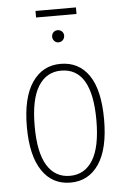

<svg xmlns="http://www.w3.org/2000/svg" viewBox="-55 -820 573 871"><g transform="rotate(-5 231.5 -385.0)"><path d="M324.2 -750H140.1V-779.8H324.2ZM231.9 -684.1Q244.1 -684.1 252 -676.3Q259.8 -668.5 259.8 -657.2Q259.8 -645.5 252 -637.2Q244.1 -628.9 231.9 -628.9Q220.2 -628.9 212.6 -637.2Q205.1 -645.5 205.1 -657.2Q205.1 -668 212.6 -676Q220.2 -684.1 231.9 -684.1ZM231.9 -530.8Q315.4 -530.8 361.3 -463.6Q407.2 -396.5 407.2 -262.2Q407.2 -128.9 360.4 -59.6Q313.5 9.8 231 9.8Q147.9 9.8 101.6 -59.3Q55.2 -128.4 55.2 -258.8Q55.2 -391.6 102.5 -461.2Q149.9 -530.8 231.9 -530.8ZM231.9 -500Q165 -500 127.9 -440.7Q90.8 -381.3 90.8 -258.8Q90.8 -139.2 127.2 -80.1Q163.6 -21 231 -21Q298.3 -21 335.2 -80.6Q372.1 -140.1 372.1 -262.2Q372.1 -500 231.9 -500Z"/></g></svg>

Font: Fira Sans Compressed UltraLight
Style: Regular
Weight: 200
Width: 1
Designer: Carrois Corporate & Edenspiekermann AG
Foundry: Carrois Corporate GbR & Edenspiekermann AG
Version: Version 4.203;PS 004.203;hotconv 1.0.88;makeotf.lib2.5.64775